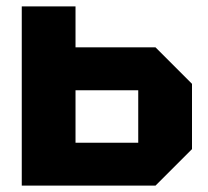

<svg xmlns="http://www.w3.org/2000/svg" viewBox="-20 -580 650 600"><path d="M48 0V-560H216V-432H466L580 -318V-114L466 0ZM216 -134H412V-298H216Z"/></svg>

Font: Tektur
Style: Bold
Weight: 700
Designer: Adam Jagosz
Foundry: Adam Jagosz
Version: Version 1.005;gftools[0.9.30]